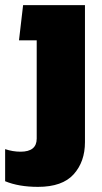

<svg xmlns="http://www.w3.org/2000/svg" viewBox="-27 -494 396 748"><path d="M121 234Q46 234 -7 212V87Q23 97 53 97Q116 97 116 46V-337H47L63 -474H304V60Q304 136 260 185Q216 234 121 234Z"/></svg>

Font: Kanit
Style: Bold
Weight: 700
Designer: Katatrad Team
Foundry: CadsonDemak
Version: Version 2.000; ttfautohint (v1.8.3)